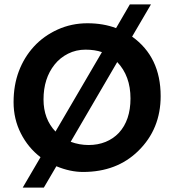

<svg xmlns="http://www.w3.org/2000/svg" viewBox="-20 -767 790 870"><path d="M356.4 12.2Q297.9 12.2 235.4 -13.7L178.7 83H83L163.6 -54.7Q107.4 -97.7 74.5 -162.6Q41.5 -227.5 41.5 -304.2Q41.5 -380.9 65.4 -444.3Q89.4 -507.8 133.8 -556.2Q178.2 -604.5 241.2 -633.1Q304.2 -661.6 376 -661.6Q447.8 -661.6 505.9 -639.6L568.4 -747.1H664.1L578.6 -601.1Q708 -508.8 708 -331.5Q708 -182.1 606.4 -83Q509.3 12.2 356.4 12.2ZM441.9 -530.8Q409.7 -542 367.2 -542Q324.7 -542 288.3 -523.7Q252 -505.4 227.5 -474.6Q177.2 -411.6 177.2 -316.4Q177.2 -228 231.4 -170.9ZM300.3 -124.5Q339.8 -109.9 381.6 -109.9Q423.3 -109.9 458.3 -124Q493.2 -138.2 518.6 -165Q571.3 -222.2 571.3 -320.8Q571.3 -422.9 511.2 -485.8Z"/></svg>

Font: Hammersmith One
Style: Regular
Weight: 400
Designer: Nicole Fally
Foundry: Nicole Fally
Version: Version 1.003